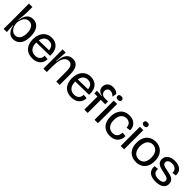

<svg xmlns="http://www.w3.org/2000/svg" viewBox="364 -2163 3648 3648"><g transform="rotate(45 2187.5 -339.0)"><path d="M308 13Q261 13 224 -8.5Q187 -30 162.5 -72Q138 -114 128 -176H120L131 0H45L47 -237L45 -680H138V-546Q138 -518 136 -484Q134 -450 129.5 -410.5Q125 -371 118 -324H128Q136 -388 159 -434Q182 -480 221 -505Q260 -530 313 -530Q372 -530 416.5 -499.5Q461 -469 486 -409Q511 -349 511 -260Q511 -164 483.5 -103.5Q456 -43 409.5 -15Q363 13 308 13ZM287 -66Q329 -66 358.5 -89.5Q388 -113 403.5 -155.5Q419 -198 419 -255Q419 -316 403 -359Q387 -402 357 -425Q327 -448 286 -448Q253 -448 228 -434.5Q203 -421 186 -399Q169 -377 159 -351Q149 -325 144 -301Q139 -277 139 -259V-251Q139 -225 147.5 -193Q156 -161 174 -132Q192 -103 220 -84.5Q248 -66 287 -66Z M823 13Q762 13 716 -6Q670 -25 639 -60Q608 -95 592 -144Q576 -193 576 -252Q576 -309 591 -359.5Q606 -410 635.5 -448Q665 -486 710 -508Q755 -530 815 -530Q870 -530 912 -511Q954 -492 982 -457Q1010 -422 1022.5 -372.5Q1035 -323 1030 -262L632 -255V-317L963 -323L944 -287Q946 -336 932.5 -373Q919 -410 890 -430.5Q861 -451 815 -451Q766 -451 732.5 -426.5Q699 -402 682.5 -357.5Q666 -313 666 -256Q666 -162 707.5 -112Q749 -62 826 -62Q865 -62 891 -74.5Q917 -87 932 -106.5Q947 -126 953 -148.5Q959 -171 957 -191L1043 -184Q1043 -142 1029 -106Q1015 -70 986.5 -43.5Q958 -17 917 -2Q876 13 823 13Z M1114 0V-245L1112 -516H1197L1182 -272H1191Q1197 -359 1219.5 -416Q1242 -473 1282 -501.5Q1322 -530 1380 -530Q1468 -530 1509.5 -467Q1551 -404 1551 -273V0H1460V-270Q1460 -361 1435 -404Q1410 -447 1354 -447Q1306 -447 1272.5 -414Q1239 -381 1222 -314.5Q1205 -248 1205 -144V0Z M1871 13Q1810 13 1764 -6Q1718 -25 1687 -60Q1656 -95 1640 -144Q1624 -193 1624 -252Q1624 -309 1639 -359.5Q1654 -410 1683.5 -448Q1713 -486 1758 -508Q1803 -530 1863 -530Q1918 -530 1960 -511Q2002 -492 2030 -457Q2058 -422 2070.5 -372.5Q2083 -323 2078 -262L1680 -255V-317L2011 -323L1992 -287Q1994 -336 1980.5 -373Q1967 -410 1938 -430.5Q1909 -451 1863 -451Q1814 -451 1780.5 -426.5Q1747 -402 1730.5 -357.5Q1714 -313 1714 -256Q1714 -162 1755.5 -112Q1797 -62 1874 -62Q1913 -62 1939 -74.5Q1965 -87 1980 -106.5Q1995 -126 2001 -148.5Q2007 -171 2005 -191L2091 -184Q2091 -142 2077 -106Q2063 -70 2034.5 -43.5Q2006 -17 1965 -2Q1924 13 1871 13Z M2214 0V-352H2130V-424L2264 -415V-423Q2222 -430 2196 -448Q2170 -466 2158 -492.5Q2146 -519 2146 -551Q2146 -591 2165 -623Q2184 -655 2218.5 -673Q2253 -691 2302 -691Q2341 -691 2374 -678.5Q2407 -666 2432 -639L2420 -550Q2391 -579 2365 -591.5Q2339 -604 2312 -604Q2273 -604 2252.5 -580.5Q2232 -557 2232 -524Q2232 -497 2245 -475Q2258 -453 2281 -440.5Q2304 -428 2332 -428H2423V-352H2304V0Z M2488 0V-516H2579V0ZM2533 -580Q2504 -580 2489 -593Q2474 -606 2474 -629Q2474 -653 2489 -665Q2504 -677 2533 -677Q2562 -677 2577 -665Q2592 -653 2592 -628Q2592 -606 2577 -593Q2562 -580 2533 -580Z M2904 13Q2844 13 2798 -6.5Q2752 -26 2720.5 -62Q2689 -98 2673.5 -147Q2658 -196 2658 -256Q2658 -315 2673.5 -364.5Q2689 -414 2719.5 -451.5Q2750 -489 2795.5 -509.5Q2841 -530 2900 -530Q2971 -530 3017.5 -502.5Q3064 -475 3086.5 -431Q3109 -387 3107 -336L3023 -325Q3023 -367 3007 -394.5Q2991 -422 2963.5 -436.5Q2936 -451 2900 -451Q2873 -451 2846.5 -441.5Q2820 -432 2798 -409.5Q2776 -387 2763 -350.5Q2750 -314 2750 -260Q2750 -190 2771.5 -146.5Q2793 -103 2828.5 -83Q2864 -63 2907 -63Q2953 -63 2982 -82.5Q3011 -102 3024.5 -134.5Q3038 -167 3037 -204L3123 -197Q3124 -151 3110.5 -112.5Q3097 -74 3069 -45.5Q3041 -17 2999.5 -2Q2958 13 2904 13Z M3191 0V-516H3282V0ZM3236 -580Q3207 -580 3192 -593Q3177 -606 3177 -629Q3177 -653 3192 -665Q3207 -677 3236 -677Q3265 -677 3280 -665Q3295 -653 3295 -628Q3295 -606 3280 -593Q3265 -580 3236 -580Z M3609 13Q3538 13 3481.5 -17Q3425 -47 3392.5 -107.5Q3360 -168 3360 -258Q3360 -349 3393 -409Q3426 -469 3481.5 -499.5Q3537 -530 3606 -530Q3676 -530 3732 -499Q3788 -468 3820.5 -407.5Q3853 -347 3853 -256Q3853 -165 3821 -105Q3789 -45 3733.5 -16Q3678 13 3609 13ZM3609 -62Q3656 -62 3690 -84.5Q3724 -107 3742 -149Q3760 -191 3760 -252Q3760 -314 3741 -358.5Q3722 -403 3687.5 -427.5Q3653 -452 3605 -452Q3558 -452 3524 -428.5Q3490 -405 3471.5 -361.5Q3453 -318 3453 -259Q3453 -168 3494.5 -115Q3536 -62 3609 -62Z M4137 13Q4088 13 4046 2.5Q4004 -8 3974 -31Q3944 -54 3928.5 -91.5Q3913 -129 3916 -183L4000 -192Q3997 -143 4014 -114Q4031 -85 4064 -72.5Q4097 -60 4140 -60Q4199 -60 4231.5 -80Q4264 -100 4264 -135Q4264 -163 4246 -178.5Q4228 -194 4196.5 -203Q4165 -212 4124 -220Q4084 -228 4047 -238Q4010 -248 3981.5 -264Q3953 -280 3936.5 -306Q3920 -332 3920 -373Q3920 -421 3945 -456Q3970 -491 4016 -510.5Q4062 -530 4123 -530Q4180 -530 4228 -511Q4276 -492 4304 -451Q4332 -410 4328 -344L4246 -333Q4249 -376 4232.5 -402.5Q4216 -429 4186.5 -442.5Q4157 -456 4118 -456Q4068 -456 4038 -435.5Q4008 -415 4008 -380Q4008 -350 4026.5 -334Q4045 -318 4077 -309.5Q4109 -301 4149 -294Q4185 -287 4220.5 -278.5Q4256 -270 4285.5 -254Q4315 -238 4333.5 -210Q4352 -182 4352 -137Q4352 -91 4326 -57Q4300 -23 4252 -5Q4204 13 4137 13Z"/></g></svg>

Font: Bricolage Grotesque 96pt
Style: Regular
Weight: 400
Version: Version 1.001;gftools[0.9.33.dev8+g029e19f]